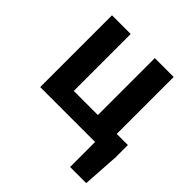

<svg xmlns="http://www.w3.org/2000/svg" viewBox="-198 -712 1059 1059"><g transform="rotate(45 331.0 -182.5)"><path d="M560 -116V-560H413V-116H225V-560H79V0H507V195H633L647 -20V-116Z"/></g></svg>

Font: Noto Sans Japanese Bold
Style: Bold
Weight: 700
Designer: Ryoko NISHIZUKA (kana & ideographs); Paul D. Hunt (Latin, Greek & Cyrillic); Wenlong ZHANG (bopomofo); Sandoll Communica
Foundry: Adobe Systems Incorporated
Version: Version 1.000;PS 1;hotconv 1.0.78;makeotf.lib2.5.61930